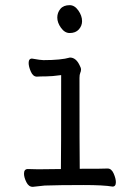

<svg xmlns="http://www.w3.org/2000/svg" viewBox="-20 -718 540 744"><path d="M250 -590Q231 -590 216.5 -610Q202 -630 202 -650Q202 -669 214 -683.5Q226 -698 250 -698Q269 -698 283.5 -677.5Q298 -657 298 -636Q298 -618 285.5 -604Q273 -590 250 -590ZM107 6Q91 6 82 -12.5Q73 -31 73 -45Q73 -63 88 -63L128 -62L216 -63Q217 -110 217 -427Q181 -422 158 -422Q135 -422 123 -421Q108 -421 99.5 -440.5Q91 -460 91 -474Q91 -491 104 -491Q138 -485 148 -485Q217 -485 251 -495Q274 -495 288 -466Q294 -455 294 -449Q294 -442 291 -435.5Q288 -429 288 -416Q288 -129 289 -64Q384 -64 397 -65Q412 -65 420.5 -45.5Q429 -26 429 -12Q429 5 416 5Q381 -1 304 -1Q209 -1 153 1Z"/></svg>

Font: Moon Stars Kai HW
Style: Regular
Weight: 400
Designer: GuiWonder
Version: Version 1.101